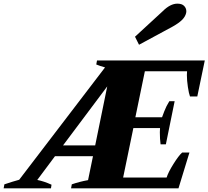

<svg xmlns="http://www.w3.org/2000/svg" viewBox="-61 -1031 1141 1051"><path d="M678 -830 829 -969Q871 -1011 910 -1011Q935 -1011 947 -998.5Q959 -986 959 -969Q959 -963 958 -960Q953 -939 935 -921.5Q917 -904 885 -886L700 -786ZM-37 -22Q14 -39 44 -47L514 -662Q485 -670 466 -678L470 -700H1060L1019 -503H979Q973 -518 967.5 -554.5Q962 -591 962 -620Q962 -635 963 -641H732L680 -389H826Q827 -392 838 -421Q849 -450 866 -477H895L847 -241H818Q814 -270 814 -307Q814 -324 815 -330H669L613 -59H851Q860 -88 888.5 -133.5Q917 -179 936 -196H976L916 0H328L332 -22Q376 -37 421 -45L448 -176H240L143 -46Q179 -39 221 -20L218 0H-41ZM460 -235 526 -558 284 -235Z"/></svg>

Font: Trirong Black
Style: Italic
Weight: 900
Italic angle: -12°
Designer: Katatrad Team
Foundry: CadsonDemak
Version: Version 1.001